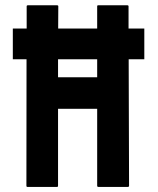

<svg xmlns="http://www.w3.org/2000/svg" viewBox="-20 -720 608 738"><path d="M85.4 -1.5Q81.5 -1.5 81.5 -6.3L82 -492.2H29.3V-610.4H82.5V-695.8Q82.5 -699.7 87.4 -699.7H199.2Q204.1 -699.7 204.1 -695.8L203.6 -610.4H353.5V-695.8Q353.5 -699.7 357.4 -699.7H469.2Q474.1 -699.7 474.1 -695.8V-610.4H534.7V-492.2H474.6L476.1 -6.3Q476.1 -1.5 471.2 -1.5H358.4Q353.5 -1.5 353.5 -6.3V-301.8H203.1V-6.3Q203.1 -1.5 199.2 -1.5ZM203.1 -492.2V-422.9H353.5V-492.2Z"/></svg>

Font: WRV
Style: Display
Weight: 400
Designer: Will Viles x Danh Hong
Version: Version 8.001; ttfautohint (v1.8.3)